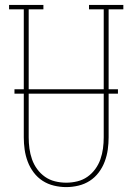

<svg xmlns="http://www.w3.org/2000/svg" viewBox="-20 -755 540 783"><path d="M250 8Q225 8 200 2Q175 -4 154 -17.5Q133 -31 117.5 -51.5Q102 -72 93 -96Q84 -120 80.5 -145Q77 -170 77 -195V-717H17V-735H157V-717H97V-195Q97 -172 100 -149.5Q103 -127 110.5 -105.5Q118 -84 131.5 -65.5Q145 -47 163.5 -34Q182 -21 204.5 -15.5Q227 -10 250 -10Q273 -10 295.5 -15.5Q318 -21 336.5 -34Q355 -47 368.5 -65.5Q382 -84 389.5 -105.5Q397 -127 400 -149.5Q403 -172 403 -195V-717H343V-735H483V-717H423V-195Q423 -170 419.5 -145Q416 -120 407 -96Q398 -72 382.5 -51.5Q367 -31 346 -17.5Q325 -4 300 2Q275 8 250 8ZM39 -373V-391H461V-373Z"/></svg>

Font: Iosevka Slab Thin
Style: Regular
Weight: 100
Monospace: yes
Designer: Belleve Invis
Foundry: Belleve Invis
Version: Version 11.1.0; ttfautohint (v1.8.3)